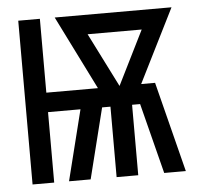

<svg xmlns="http://www.w3.org/2000/svg" viewBox="-44 -575 637 619"><g transform="rotate(-5 275.0 -265.0)"><path d="M37 0V-530H107V-291H274L155 -530H533L414 -292H459L533 0H463L405 -228H379V0H309V-228H282L225 0H155L212 -228H107V0ZM344 -292 431 -467H256Z"/></g></svg>

Font: Lode
Style: Regular
Weight: 400
Monospace: yes
Designer: Belleve Invis
Foundry: Belleve Invis
Version: Version 29.2.0; ttfautohint (v1.8.3)